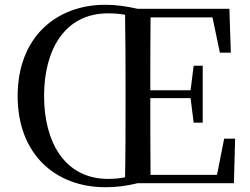

<svg xmlns="http://www.w3.org/2000/svg" viewBox="-20 -769 1050 806"><path d="M165 -366C165 -558 250 -713 434 -713C459 -713 483 -711 505 -707C507 -602 507 -498 507 -392V-339C507 -233 507 -128 505 -25C483 -20 459 -18 434 -18C250 -18 165 -175 165 -366ZM921 -187 891 -35H612C611 -136 611 -239 611 -357H780L793 -254H831V-493H793L780 -390H611C611 -498 611 -598 612 -696H872L903 -548H949L943 -732H558C514 -742 468 -749 423 -749C212 -749 54 -609 54 -366C54 -123 211 17 423 17C469 17 514 11 558 0H962L967 -187Z"/></svg>

Font: Source Han Serif CN Medium
Style: Regular
Weight: 500
Designer: Ryoko NISHIZUKA 西塚涼子 (kana & ideographs); Frank Grießhammer (Latin, Greek & Cyrillic); Wenlong ZHANG 张文龙 (bopomofo); San
Foundry: Adobe
Version: Version 2.002;hotconv 1.1.0;makeotfexe 2.6.0